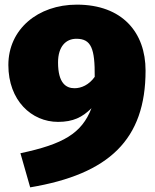

<svg xmlns="http://www.w3.org/2000/svg" viewBox="-20 -772 669 827"><path d="M311 -752C143 -752 16 -646 16 -492C16 -339 116 -247 230 -247C295 -247 335 -267 374 -306C332 -197 252 -151 68 -112L110 35C450 -22 607 -171 607 -468C607 -632 507 -752 311 -752ZM301 -392C265 -392 230 -413 230 -503C230 -572 264 -605 309 -605C373 -605 389 -563 388 -441C363 -406 330 -392 301 -392Z"/></svg>

Font: Glow Sans SC Normal Heavy
Style: Regular
Weight: 900
Designer: Ryoko NISHIZUKA (kana, bopomofo & ideographs); Paul D. Hunt (Latin, Greek & Cyrillic); Sandoll Communications, Soo-young
Version: Version 0.93